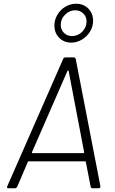

<svg xmlns="http://www.w3.org/2000/svg" viewBox="-20 -1007 613 1027"><path d="M465 -8 439 -141Q439 -144 436 -144H133Q130 -144 129 -141L72 -8Q67 0 59 0H25Q14 0 19 -11L318 -692Q319 -696 323 -698Q327 -700 330 -700H374Q382 -700 385 -692L517 -11V-9Q517 0 508 0H475Q467 0 465 -8ZM154 -188H426Q428 -188 429.5 -189.5Q431 -191 430 -193L347 -628Q346 -630 344 -630Q342 -630 341 -628L151 -193Q150 -191 151 -189.5Q152 -188 154 -188ZM271 -870Q271 -901 287 -928Q303 -955 329.5 -971Q356 -987 387 -987Q427 -987 452.5 -961Q478 -935 478 -896Q478 -865 461.5 -838Q445 -811 418 -795Q391 -779 361 -779Q322 -779 296.5 -805Q271 -831 271 -870ZM443 -892Q443 -918 425.5 -935Q408 -952 382 -952Q352 -952 328.5 -929Q305 -906 305 -874Q305 -848 322.5 -831Q340 -814 365 -814Q396 -814 419.5 -837Q443 -860 443 -892Z"/></svg>

Font: Barlow Light
Style: Italic
Weight: 300
Italic angle: -7°
Designer: Jeremy Tribby
Foundry: Tribby Type
Version: Version 1.408